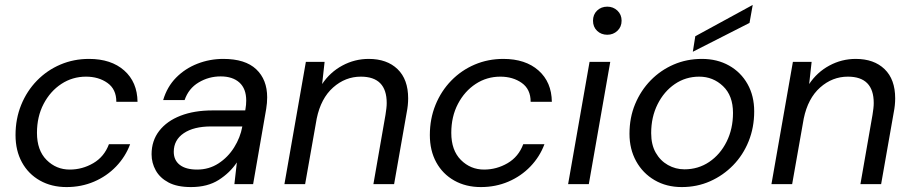

<svg xmlns="http://www.w3.org/2000/svg" viewBox="-20 -747 3697 779"><path d="M250 12Q189 12 142 -14.5Q95 -41 69 -88.5Q43 -136 43 -199Q43 -265 66 -321.5Q89 -378 130 -420Q171 -462 225 -485Q279 -508 341 -508Q431 -508 484 -461Q537 -414 538 -334H452Q452 -385 416 -410.5Q380 -436 329 -436Q274 -436 229 -406.5Q184 -377 157 -325.5Q130 -274 130 -208Q130 -137 169 -98Q208 -59 263 -59Q314 -59 358.5 -85Q403 -111 422 -162H508Q489 -111 451 -71.5Q413 -32 361.5 -10Q310 12 250 12Z M755 12Q699 12 664 -6.5Q629 -25 612 -55.5Q595 -86 595 -121Q595 -176 626 -216Q657 -256 712.5 -277.5Q768 -299 842 -299H975L976 -305Q979 -322 979 -339Q979 -387 951.5 -412Q924 -437 875 -437Q827 -437 786 -412.5Q745 -388 729 -341H642Q658 -395 694.5 -432Q731 -469 781 -488.5Q831 -508 886 -508Q975 -508 1019.5 -466Q1064 -424 1064 -352Q1064 -341 1063 -329Q1062 -317 1060 -305L1007 0H931L941 -88Q913 -46 867.5 -17Q822 12 755 12ZM780 -59Q828 -59 866.5 -84Q905 -109 930 -149Q955 -189 963 -233V-234H837Q766 -234 725.5 -206.5Q685 -179 685 -131Q685 -97 709.5 -78Q734 -59 780 -59Z M1134 0 1221 -496H1297L1287 -406Q1319 -454 1369 -481Q1419 -508 1476 -508Q1550 -508 1593 -466.5Q1636 -425 1636 -348Q1636 -334 1634.5 -319.5Q1633 -305 1630 -290L1579 0H1495L1544 -281Q1546 -294 1547.5 -306Q1549 -318 1549 -329Q1549 -436 1444 -436Q1381 -436 1331.5 -392Q1282 -348 1265 -266L1218 0Z M1931 12Q1870 12 1823 -14.5Q1776 -41 1750 -88.5Q1724 -136 1724 -199Q1724 -265 1747 -321.5Q1770 -378 1811 -420Q1852 -462 1906 -485Q1960 -508 2022 -508Q2112 -508 2165 -461Q2218 -414 2219 -334H2133Q2133 -385 2097 -410.5Q2061 -436 2010 -436Q1955 -436 1910 -406.5Q1865 -377 1838 -325.5Q1811 -274 1811 -208Q1811 -137 1850 -98Q1889 -59 1944 -59Q1995 -59 2039.5 -85Q2084 -111 2103 -162H2189Q2170 -111 2132 -71.5Q2094 -32 2042.5 -10Q1991 12 1931 12Z M2444 -606Q2419 -606 2402.5 -622Q2386 -638 2386 -663Q2386 -688 2402.5 -704Q2419 -720 2444 -720Q2468 -720 2485 -704Q2502 -688 2502 -663Q2502 -638 2485 -622Q2468 -606 2444 -606ZM2285 0 2372 -496H2456L2369 0Z M2746 12Q2684 12 2636 -16Q2588 -44 2561 -93Q2534 -142 2534 -204Q2534 -270 2557 -325Q2580 -380 2620 -421Q2660 -462 2713 -485Q2766 -508 2828 -508Q2890 -508 2938 -481Q2986 -454 3013 -406Q3040 -358 3040 -295Q3040 -230 3017.5 -174Q2995 -118 2954.5 -76.5Q2914 -35 2861 -11.5Q2808 12 2746 12ZM2757 -60Q2813 -60 2857.5 -90Q2902 -120 2928 -172Q2954 -224 2954 -289Q2954 -359 2913.5 -397.5Q2873 -436 2817 -436Q2762 -436 2718 -406Q2674 -376 2648 -324Q2622 -272 2622 -207Q2622 -160 2640.5 -127.5Q2659 -95 2690 -77.5Q2721 -60 2757 -60ZM2791 -537 2801 -600 3034 -727 3021 -654Z M3110 0 3197 -496H3273L3263 -406Q3295 -454 3345 -481Q3395 -508 3452 -508Q3526 -508 3569 -466.5Q3612 -425 3612 -348Q3612 -334 3610.5 -319.5Q3609 -305 3606 -290L3555 0H3471L3520 -281Q3522 -294 3523.5 -306Q3525 -318 3525 -329Q3525 -436 3420 -436Q3357 -436 3307.5 -392Q3258 -348 3241 -266L3194 0Z"/></svg>

Font: DeepMind Sans
Style: Italic
Weight: 400
Italic angle: -10°
Designer: Jonny Pinhorn / Modifications: Colophon Foundry
Foundry: Colophon Foundry
Version: Version 1.002; ttfautohint (v1.8.2)